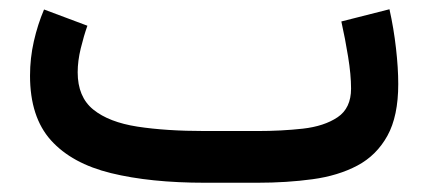

<svg xmlns="http://www.w3.org/2000/svg" viewBox="-20 -395 925 415"><path d="M536.1 0H422.9Q304.7 0 220 -20.8Q135.3 -41.5 90.1 -91.8Q44.9 -142.1 44.9 -231.4Q44.9 -269.5 53.2 -305.9Q61.5 -342.3 75.2 -374.5L168.9 -339.4Q161.1 -317.4 154.5 -290.3Q147.9 -263.2 147.9 -238.8Q147.9 -185.5 181.6 -158.2Q215.3 -130.9 277.1 -121.3Q338.9 -111.8 422.9 -111.8H537.1Q588.4 -111.8 634.5 -116.9Q680.7 -122.1 709.7 -141.6Q738.8 -161.1 738.8 -203.6Q738.8 -233.4 732.4 -272.5Q726.1 -311.5 717.8 -348.6L821.8 -375Q831.1 -333.5 835.9 -290.8Q840.8 -248 840.8 -213.4Q840.8 -144 817.4 -101.6Q793.9 -59.1 752.4 -37.1Q710.9 -15.1 655.5 -7.6Q600.1 0 536.1 0Z"/></svg>

Font: Vazirmatn UI Medium
Style: Regular
Weight: 500
Designer: Saber Rastikerdar
Foundry: Saber Rastikerdar
Version: Version 33.003